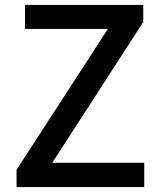

<svg xmlns="http://www.w3.org/2000/svg" viewBox="-20 -756 647 776"><path d="M47 -70 416 -639H81V-736H559V-667L191 -98H563V0H47Z"/></svg>

Font: Kinto Sans Med
Style: Regular
Weight: 500
Designer: Authors: Ryoko NISHIZUKA  (kana & ideographs); Paul D. Hunt (Latin, Greek & Cyrillic); Wenlong ZHANG  (bopomofo); Sandol
Foundry: Adobe Systems Incorporated, ookami Inc.
Version: Version 0.001